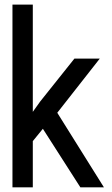

<svg xmlns="http://www.w3.org/2000/svg" viewBox="-20 -800 477 820"><path d="M323.2 0 163.1 -250 120.1 -197.3V0H33.2V-780.3H120.1V-322.3L151.4 -366.2L297.9 -549.8H406.2L224.6 -318.4L423.8 0Z"/></svg>

Font: RobotoJAA
Style: Medium
Weight: 500
Version: Version 2.05; 2016-11-05